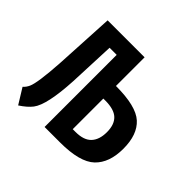

<svg xmlns="http://www.w3.org/2000/svg" viewBox="-167 -891 1109 1109"><g transform="rotate(45 387.5 -336.5)"><path d="M50 -74Q66 -88 76 -110Q95 -152 106 -322L126 -693H428V-459Q593 -459 654 -403.5Q715 -348 715 -233Q715 -118 653 -59Q591 0 430 0H304V-589H246L234 -304Q223 -100 177 -40Q154 -10 108 20ZM428 -106H451Q518 -106 549 -139Q580 -172 580 -233.5Q580 -295 548 -325.5Q516 -356 444 -356H428Z"/></g></svg>

Font: Fix15 Mono
Style: Bold
Weight: 700
Designer: Carrois Corporate & Edenspiekermann AG
Foundry: Carrois Corporate GbR & Edenspiekermann AG
Version: Version 3.206